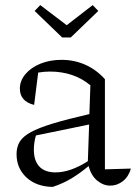

<svg xmlns="http://www.w3.org/2000/svg" viewBox="-20 -724 534 754"><path d="M187 10Q123 9 84 -27Q45 -63 45 -119Q45 -147 57.5 -167.5Q70 -188 101 -205Q132 -222 188 -239Q244 -256 331 -276L335 -389Q270 -443 176 -443Q154 -443 130 -439L114 -312Q58 -326 58 -376Q58 -407 80 -433Q102 -459 139 -474Q176 -489 222 -489Q272 -489 315.5 -469.5Q359 -450 392 -413V-59L494 -62Q485 -30 462.5 -12.5Q440 5 413 5Q386 5 362 -14.5Q338 -34 328 -72Q296 -45 262.5 -24.5Q229 -4 187 10ZM113 -136Q113 -93 134.5 -70Q156 -47 198 -47Q256 -47 325 -91L330 -235L121 -192Q113 -164 113 -136ZM224 -577 116 -681 138 -704 242 -625 344 -704 366 -681 258 -577Z"/></svg>

Font: Piazzolla Light
Style: Regular
Weight: 300
Designer: Juan Pablo del Peral
Foundry: Huerta Tipografica
Version: Version 1.330